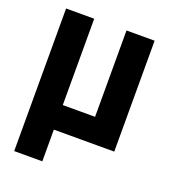

<svg xmlns="http://www.w3.org/2000/svg" viewBox="-133 -655 800 911"><g transform="rotate(20 267.5 -200.0)"><path d="M491 -560V0H186V160H44V-560H186V-124H349V-560Z"/></g></svg>

Font: Tektur SemiCondensed SemiBold
Style: Regular
Weight: 600
Width: 4
Designer: Adam Jagosz
Foundry: Adam Jagosz
Version: Version 1.005;gftools[0.9.30]